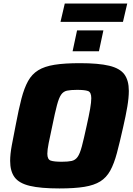

<svg xmlns="http://www.w3.org/2000/svg" viewBox="-20 -1051 747 1079"><path d="M314 8Q208 8 147.5 -6.5Q87 -21 62 -55Q37 -89 37 -147Q37 -185 46.5 -235.5Q56 -286 69 -352Q85 -437 100.5 -496.5Q116 -556 137.5 -595Q159 -634 194.5 -656Q230 -678 286.5 -687Q343 -696 429 -696Q534 -696 594 -681.5Q654 -667 679 -633Q704 -599 704 -540Q704 -502 695.5 -451.5Q687 -401 672 -336Q653 -251 637 -191Q621 -131 599.5 -92Q578 -53 543.5 -31.5Q509 -10 454 -1Q399 8 314 8ZM327 -142Q362 -142 382.5 -146.5Q403 -151 416 -169Q429 -187 440 -228.5Q451 -270 467 -344Q480 -402 486.5 -439.5Q493 -477 493 -499Q493 -533 474.5 -539.5Q456 -546 413 -546Q377 -546 356.5 -541.5Q336 -537 323.5 -519Q311 -501 300 -459.5Q289 -418 274 -344Q261 -284 253.5 -246.5Q246 -209 246 -187Q246 -155 265 -148.5Q284 -142 327 -142ZM388 -763 413 -880H561L536 -763ZM320 -928 344 -1031H695L671 -928Z"/></svg>

Font: Saira ExtraBold
Style: Italic
Weight: 800
Italic angle: -12°
Designer: Hector Gatti with collaboration of the Omnibus-Type team
Foundry: Omnibus-Type
Version: Version 1.100; ttfautohint (v1.8.3)